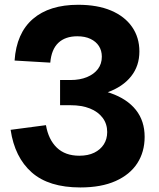

<svg xmlns="http://www.w3.org/2000/svg" viewBox="-20 -792 682 823"><path d="M25.5 -235.5 177 -255.5Q187.5 -194 223.5 -159.2Q259.5 -124.5 320 -124.5Q357.5 -124.5 384 -137.5Q410.5 -150.5 425 -173.2Q439.5 -196 439.5 -226Q439.5 -261 420 -287Q400.5 -313 365.5 -327Q330.5 -341 282.5 -341V-417.5Q383 -417.5 454 -392.8Q525 -368 562.5 -320.8Q600 -273.5 600 -205.5Q600 -141 568.5 -92.2Q537 -43.5 475.5 -16Q414 11.5 324.5 11.5Q189 11.5 116 -53Q43 -117.5 25.5 -235.5ZM42.5 -532.5Q50.5 -650 121 -710.8Q191.5 -771.5 315 -771.5Q397.5 -771.5 456 -746.8Q514.5 -722 546 -676.8Q577.5 -631.5 577.5 -571.5Q577.5 -509.5 542 -464.8Q506.5 -420 440.2 -396Q374 -372 282.5 -372.5V-449Q322.5 -449 352.8 -461.5Q383 -474 399.8 -496.2Q416.5 -518.5 416.5 -549Q416.5 -575 404 -594.5Q391.5 -614 368 -625.2Q344.5 -636.5 311.5 -636.5Q260 -636.5 230.2 -608.5Q200.5 -580.5 195.5 -523.5ZM237.5 -449H282.5V-341H237.5Z"/></svg>

Font: Hepta Slab
Style: Bold
Weight: 700
Designer: Michael LaGattuta
Foundry: Michael LaGattuta
Version: Version 1.100